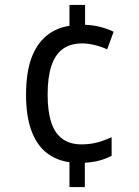

<svg xmlns="http://www.w3.org/2000/svg" viewBox="-20 -744 560 774"><path d="M323 -644Q356 -643 386 -635Q416 -627 438 -616L412 -545Q389 -556 361.5 -562.5Q334 -569 311 -569Q264 -569 233 -546.5Q202 -524 187 -478Q172 -432 172 -363Q172 -294 187 -249.5Q202 -205 232.5 -183.5Q263 -162 308 -162Q344 -162 373 -170Q402 -178 430 -191V-116Q407 -104 381.5 -97Q356 -90 322 -88V10H260V-90Q205 -98 166 -129.5Q127 -161 106 -219Q85 -277 85 -362Q85 -450 106 -508Q127 -566 166.5 -599Q206 -632 260 -640V-724H323Z"/></svg>

Font: Noto Sans Devanagari SemiCondensed
Style: Regular
Weight: 400
Width: 4
Designer: Jelle Bosma - Monotype Design Team
Foundry: Monotype Imaging Inc.
Version: Version 2.006